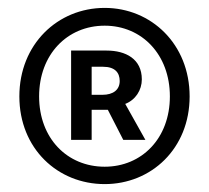

<svg xmlns="http://www.w3.org/2000/svg" viewBox="-20 -823 530 486"><path d="M245 -357C363 -357 460 -447 460 -579C460 -711 363 -803 245 -803C126 -803 29 -711 29 -579C29 -447 126 -357 245 -357ZM245 -401C150 -401 79 -473 79 -579C79 -685 150 -758 245 -758C339 -758 410 -685 410 -579C410 -473 339 -401 245 -401ZM160 -469H212V-545H253L292 -469H348L297 -560C323 -570 339 -595 339 -622C339 -674 298 -695 250 -695H160ZM212 -583V-654H241C271 -654 283 -639 283 -618C283 -596 267 -583 239 -583Z"/></svg>

Font: Noto Sans HK Medium
Style: Regular
Weight: 500
Designer: Ryoko NISHIZUKA 西塚涼子 (kana, bopomofo & ideographs); Paul D. Hunt (Latin, Greek & Cyrillic); Sandoll Communications 산돌커뮤니
Foundry: Adobe
Version: Version 2.002;hotconv 1.0.116;makeotfexe 2.5.65601